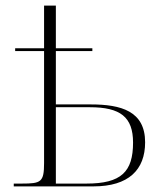

<svg xmlns="http://www.w3.org/2000/svg" viewBox="-20 -664 594 684"><path d="M29 0H313C438 0 497 -59 497 -157C497 -268 412 -292 303 -292H179V-482H309V-492H179V-644H137V-492H34V-482H137V-83C137 -15 126 -10 58 -10H29ZM288 -10H179V-282H300C409 -282 454 -247 454 -156C454 -52 412 -10 288 -10Z"/></svg>

Font: Noto Serif Display ExtraLight
Style: Regular
Weight: 200
Designer: Monotype Design Team
Foundry: Monotype Imaging Inc.
Version: Version 2.009